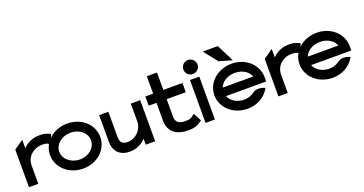

<svg xmlns="http://www.w3.org/2000/svg" viewBox="-36 -1279 3592 1897"><g transform="rotate(-20 1759.5 -330.5)"><path d="M408 -424C381 -436 365 -447 306 -447C226 -447 169 -415 131 -374V-463L33 -395V0H131V-190C131 -239 150 -279 180 -306C207 -330 245 -350 298 -350C342 -350 349 -345 366 -333L378 -325L419 -419Z M602 -366C695 -366 768 -304 768 -226C768 -148 695 -85 602 -85C509 -85 434 -148 434 -226C434 -304 509 -366 602 -366ZM602 11C752 11 865 -95 865 -226C865 -357 752 -462 602 -462C452 -462 337 -357 337 -226C337 -95 452 11 602 11Z M928 -151C928 -57 982 11 1092 11C1167 11 1221 -21 1261 -62V0H1360V-432H1261V-246C1261 -197 1239 -157 1211 -130C1186 -106 1149 -86 1100 -86C1048 -86 1025 -115 1025 -163V-432H928Z M1856 -38 1812 -124 1800 -116C1770 -94 1770 -85 1708 -85C1638 -85 1609 -112 1609 -170V-352H1810V-449H1609V-632H1502V-449H1420V-352H1502V-161C1504 -52 1575 11 1708 11C1783 11 1814 -9 1847 -32Z M1938 -497C1979 -497 2013 -529 2013 -570C2013 -611 1979 -644 1938 -644C1897 -644 1864 -611 1864 -570C1864 -529 1897 -497 1938 -497ZM1988 -451H1890V0H1988Z M2263 -672H2105L2218 -529L2355 -489ZM2593 -180V-224C2593 -356 2480 -462 2330 -462C2180 -462 2065 -357 2065 -226C2065 -95 2180 11 2330 11C2429 11 2513 -37 2557 -110L2565 -123L2552 -128C2551 -128 2484 -157 2437 -121C2407 -99 2371 -85 2330 -85C2255 -85 2191 -124 2170 -180ZM2169 -270C2189 -326 2253 -366 2330 -366C2406 -366 2470 -326 2489 -270Z M3031 -424C3004 -436 2988 -447 2929 -447C2849 -447 2792 -415 2754 -374V-463L2656 -395V0H2754V-190C2754 -239 2773 -279 2803 -306C2830 -330 2868 -350 2921 -350C2965 -350 2972 -345 2989 -333L3001 -325L3042 -419Z M3488 -180V-224C3488 -356 3375 -462 3225 -462C3075 -462 2960 -357 2960 -226C2960 -95 3075 11 3225 11C3324 11 3408 -37 3452 -110L3460 -123L3447 -128C3446 -128 3379 -157 3332 -121C3302 -99 3266 -85 3225 -85C3150 -85 3086 -124 3065 -180ZM3064 -270C3084 -326 3148 -366 3225 -366C3301 -366 3365 -326 3384 -270Z"/></g></svg>

Font: Charger
Style: ExBd
Weight: 400
Designer: Jasper
Foundry: Cannot Into Space Fonts
Version: Version 0.99